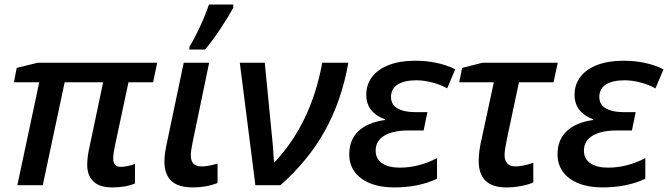

<svg xmlns="http://www.w3.org/2000/svg" viewBox="-20 -818 2951 848"><path d="M365.2 -90.3Q365.2 -126 375.5 -169.9L435.5 -454.6H265.6L168.9 0H56.6L153.3 -454.6H41.5L53.7 -518.1L147 -541H674.3L656.2 -454.6H547.4L486.8 -169.9Q480 -139.2 480 -116.2Q480 -99.6 488.5 -90.3Q497.1 -81.1 513.2 -81.1Q540.5 -81.1 576.2 -93.8V-7.8Q535.2 9.8 474.6 9.8Q420.9 9.8 393.1 -16.1Q365.2 -42 365.2 -90.3Z M706.1 -105Q706.1 -137.7 718.3 -192.4L791.5 -541H903.8L831.5 -193.4Q822.8 -153.3 822.8 -131.3Q822.8 -107.4 834.2 -95.2Q845.7 -83 868.2 -83Q901.4 -83 940.9 -95.7V-9.8Q891.1 9.8 831.5 9.8Q767.6 9.8 736.8 -19Q706.1 -47.9 706.1 -105ZM902.8 -797.9H1010.3V-784.2Q985.4 -738.3 951.7 -688Q918 -637.7 885.7 -599.1H816.4V-611.3Q837.9 -645.5 862.8 -699.2Q887.7 -752.9 902.8 -797.9Z M1039.1 -541H1149.4L1177.7 -251.5Q1184.6 -191.4 1190.4 -100.1L1192.4 -101.1Q1354.5 -273.4 1403.3 -541H1518.6Q1488.8 -373 1414.8 -240.2Q1340.8 -107.4 1218.3 0H1107.9Z M1522.5 -136.7Q1522.5 -199.7 1562.5 -238.3Q1602.5 -276.9 1680.2 -288.1V-291Q1640.6 -305.2 1619.1 -332.5Q1597.7 -359.9 1597.7 -398.9Q1597.7 -445.3 1624 -479.2Q1650.4 -513.2 1699 -531.5Q1747.6 -549.8 1814 -549.8Q1912.6 -549.8 1990.7 -512.2L1955.1 -427.7Q1925.8 -444.3 1888.4 -453.9Q1851.1 -463.4 1819.3 -463.4Q1766.1 -463.4 1736.6 -444.8Q1707 -426.3 1707 -389.6Q1707 -356 1735.6 -339.4Q1764.2 -322.8 1813 -322.8H1867.7L1851.1 -241.7H1782.7Q1716.8 -241.7 1678 -219.2Q1639.2 -196.8 1639.2 -152.3Q1639.2 -116.7 1667.2 -97.2Q1695.3 -77.6 1745.6 -77.6Q1829.1 -77.6 1910.2 -119.6V-28.8Q1874 -10.7 1825.4 -0.5Q1776.9 9.8 1721.2 9.8Q1660.2 9.8 1615.5 -8.1Q1570.8 -25.9 1546.6 -58.8Q1522.5 -91.8 1522.5 -136.7Z M2094.2 -107.4Q2094.2 -126.5 2097.4 -151.9Q2100.6 -177.2 2106.4 -200.7L2161.1 -454.6H2008.3L2021 -518.1L2111.8 -541H2443.4L2424.8 -454.6H2272L2217.8 -198.7Q2208.5 -153.3 2208.5 -133.3Q2208.5 -108.9 2220.7 -95.9Q2232.9 -83 2256.3 -83Q2288.6 -83 2335.4 -99.1V-12.2Q2315.4 -2.9 2282.2 3.4Q2249 9.8 2216.3 9.8Q2094.2 9.8 2094.2 -107.4Z M2442.4 -136.7Q2442.4 -199.7 2482.4 -238.3Q2522.5 -276.9 2600.1 -288.1V-291Q2560.5 -305.2 2539.1 -332.5Q2517.6 -359.9 2517.6 -398.9Q2517.6 -445.3 2543.9 -479.2Q2570.3 -513.2 2618.9 -531.5Q2667.5 -549.8 2733.9 -549.8Q2832.5 -549.8 2910.6 -512.2L2875 -427.7Q2845.7 -444.3 2808.3 -453.9Q2771 -463.4 2739.3 -463.4Q2686 -463.4 2656.5 -444.8Q2627 -426.3 2627 -389.6Q2627 -356 2655.5 -339.4Q2684.1 -322.8 2732.9 -322.8H2787.6L2771 -241.7H2702.6Q2636.7 -241.7 2597.9 -219.2Q2559.1 -196.8 2559.1 -152.3Q2559.1 -116.7 2587.2 -97.2Q2615.2 -77.6 2665.5 -77.6Q2749 -77.6 2830.1 -119.6V-28.8Q2793.9 -10.7 2745.4 -0.5Q2696.8 9.8 2641.1 9.8Q2580.1 9.8 2535.4 -8.1Q2490.7 -25.9 2466.6 -58.8Q2442.4 -91.8 2442.4 -136.7Z"/></svg>

Font: Viking Open Sans Light
Style: Bold Italic
Weight: 600
Italic angle: -12°
Foundry: Ascender Corporation
Version: Version 2.000